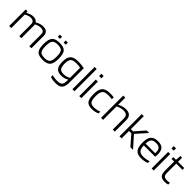

<svg xmlns="http://www.w3.org/2000/svg" viewBox="387 -2282 4060 4060"><g transform="rotate(45 2417.5 -251.5)"><path d="M134 0H72V-494H128L132 -453H134Q182 -481 218.5 -492.5Q255 -504 292 -504Q334 -504 364.5 -490.5Q395 -477 413 -451H415Q460 -478 503.5 -491Q547 -504 593 -504Q664 -504 700.5 -467.5Q737 -431 737 -360V0H675V-353Q675 -402 649 -425Q623 -448 568 -448Q536 -448 501.5 -438Q467 -428 431 -408Q434 -396 435 -384Q436 -372 436 -360V0H374V-353Q374 -402 348 -425Q322 -448 266 -448Q238 -448 207 -438Q176 -428 134 -404Z M1302 -248Q1302 -108 1252 -50.5Q1202 7 1079 7Q950 7 902 -47.5Q854 -102 854 -248Q854 -389 904.5 -446.5Q955 -504 1079 -504Q1207 -504 1254.5 -449.5Q1302 -395 1302 -248ZM916 -249Q916 -129 948.5 -89.5Q981 -50 1079 -50Q1173 -50 1206.5 -92Q1240 -134 1240 -249Q1240 -369 1208 -408.5Q1176 -448 1079 -448Q984 -448 950 -406.5Q916 -365 916 -249ZM1198 -629V-566H1134V-629ZM1024 -629V-566H959V-629Z M1621 162Q1572 162 1529.5 155.5Q1487 149 1460 138V82Q1482 91 1525.5 97.5Q1569 104 1613 104Q1694 104 1725.5 71Q1757 38 1757 -48V-82Q1720 -58 1677 -46Q1634 -34 1588 -34Q1488 -34 1444.5 -89.5Q1401 -145 1401 -269Q1401 -396 1455 -450Q1509 -504 1640 -504Q1685 -504 1734 -498.5Q1783 -493 1819 -485V-64Q1819 62 1774.5 112Q1730 162 1621 162ZM1640 -448Q1536 -448 1499.5 -409.5Q1463 -371 1463 -269Q1463 -171 1494 -131.5Q1525 -92 1608 -92Q1646 -92 1684.5 -102.5Q1723 -113 1757 -133V-435Q1731 -441 1701 -444.5Q1671 -448 1640 -448Z M2024 -665V0H1962V-665Z M2233 -596H2165V-665H2233ZM2230 0H2168V-494H2230Z M2715 -83V-30Q2689 -14 2641 -3.5Q2593 7 2540 7Q2435 7 2393 -49.5Q2351 -106 2351 -248Q2351 -386 2405.5 -445Q2460 -504 2590 -504Q2619 -504 2642 -502.5Q2665 -501 2702 -496V-440Q2653 -446 2633.5 -447Q2614 -448 2590 -448Q2489 -448 2451 -404Q2413 -360 2413 -248Q2413 -134 2443 -92Q2473 -50 2554 -50Q2597 -50 2641.5 -59.5Q2686 -69 2715 -83Z M2880 0H2818V-665H2880V-451Q2931 -479 2976 -491.5Q3021 -504 3066 -504Q3147 -504 3189 -463Q3231 -422 3231 -342V0H3169V-335Q3169 -393 3139 -420.5Q3109 -448 3046 -448Q3006 -448 2963.5 -436.5Q2921 -425 2880 -403Z M3433 -222V0H3371V-665H3433V-277H3501L3690 -494H3766L3551 -253L3776 0H3696L3503 -222Z M4194 -80V-27Q4167 -13 4118.5 -3Q4070 7 4021 7Q3907 7 3857.5 -53.5Q3808 -114 3808 -251Q3808 -384 3858.5 -444Q3909 -504 4022 -504Q4125 -504 4170 -456Q4215 -408 4215 -299Q4215 -282 4214 -266Q4213 -250 4210 -228H3871Q3872 -133 3908 -91.5Q3944 -50 4031 -50Q4073 -50 4118 -58.5Q4163 -67 4194 -80ZM4158 -307Q4157 -383 4125 -415.5Q4093 -448 4022 -448Q3940 -448 3905.5 -410Q3871 -372 3871 -281H4156Q4157 -287 4157.5 -293.5Q4158 -300 4158 -307Z M4397 -596H4329V-665H4397ZM4394 0H4332V-494H4394Z M4820 -60V-7Q4802 -1 4776.5 3Q4751 7 4727 7Q4639 7 4602 -32.5Q4565 -72 4565 -170V-440H4487V-494H4566L4577 -616H4627V-494H4814V-440H4627V-172Q4627 -101 4652 -75.5Q4677 -50 4739 -50Q4759 -50 4782.5 -53Q4806 -56 4820 -60Z"/></g></svg>

Font: Blinker Light
Style: Regular
Weight: 300
Designer: Juergen Huber
Foundry: supertype
Version: Version 1.017;hotconv 1.0.117;makeotfexe 2.5.65602